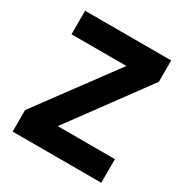

<svg xmlns="http://www.w3.org/2000/svg" viewBox="-163 -827 913 954"><g transform="rotate(30 293.5 -350.0)"><path d="M41 0V-123.5L367.5 -565H52.5V-700H546.5V-577.5L221.5 -135.5H549.5V0Z"/></g></svg>

Font: Geologica SemiBold
Style: Regular
Weight: 600
Designer: Sindre Bremnes, Frode Helland
Foundry: Monokrom Skriftforlag AS
Version: Version 1.010;gftools[0.9.28]